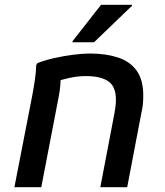

<svg xmlns="http://www.w3.org/2000/svg" viewBox="-20 -780 689 800"><path d="M40 0 115 -385Q121 -417 125.5 -448.5Q130 -480 131 -509L136 -517Q166 -529 206 -538Q246 -547 285.5 -552Q325 -557 355 -557Q421 -557 471.5 -540.5Q522 -524 549.5 -485.5Q577 -447 577 -382Q577 -366 575.5 -347.5Q574 -329 569 -309L510 0H398L457 -309Q460 -325 461.5 -338.5Q463 -352 463 -364Q463 -420 431 -441.5Q399 -463 339 -463Q304 -463 270 -455.5Q236 -448 211 -439L233 -470Q233 -452 231.5 -428Q230 -404 225 -379L152 0ZM282 -604V-608L401 -760H530V-756L372 -604Z"/></svg>

Font: Kufam Medium
Style: Italic
Weight: 500
Italic angle: -11°
Designer: Artur Schmal
Foundry: Original Type
Version: Version 1.301; ttfautohint (v1.8.3)